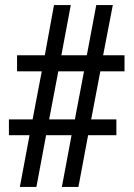

<svg xmlns="http://www.w3.org/2000/svg" viewBox="-20 -734 525 754"><path d="M58 0 96 -203H15V-265H108L144 -454H47V-517H156L192 -714H258L221 -517H321L358 -714H423L385 -517H469V-454H374L338 -265H437V-203H326L288 0H223L261 -203H161L123 0ZM173 -265H274L310 -454H209Z"/></svg>

Font: Noto Serif Khmer Condensed SemiBold
Style: Regular
Weight: 600
Width: 3
Designer: Danh Hong and the Monotype Design Team
Foundry: Monotype Imaging Inc.
Version: Version 2.004; ttfautohint (v1.8.4.7-5d5b)